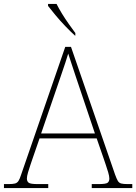

<svg xmlns="http://www.w3.org/2000/svg" viewBox="-24 -951 689 971"><path d="M-4 0V-20H18Q41 -20 52 -23Q63 -26 69.5 -36Q76 -46 83 -68L306 -714H335L558 -68Q566 -46 572 -36Q578 -26 589 -23Q600 -20 623 -20H645V0H440V-20H474Q512 -20 520.5 -27Q529 -34 529 -48Q529 -60 523 -80Q517 -100 510.5 -119Q504 -138 501 -147L465 -251H176L140 -147Q137 -138 130.5 -119Q124 -100 118 -80Q112 -60 112 -48Q112 -34 121 -27Q130 -20 167 -20H220V0ZM184 -276H456L379 -505Q370 -532 359 -564.5Q348 -597 338 -628Q328 -659 321 -680Q317 -665 306.5 -634Q296 -603 285 -570.5Q274 -538 266 -515ZM355 -771Q335 -789 307.5 -817.5Q280 -846 256 -875Q232 -904 219 -921V-931H262Q273 -909 289.5 -882Q306 -855 324.5 -829Q343 -803 357 -784V-771Z"/></svg>

Font: Noto Serif Myanmar Thin
Style: Regular
Weight: 100
Designer: Ben Mitchell and the Monotype Design Team
Foundry: Monotype Imaging Inc.
Version: Version 2.106; ttfautohint (v1.8.4.7-5d5b)